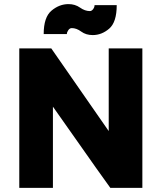

<svg xmlns="http://www.w3.org/2000/svg" viewBox="-20 -916 789 936"><path d="M306 -750H193Q193 -832 231 -864Q269 -896 314 -896Q346 -896 370 -879Q394 -862 418 -862Q427 -862 434 -871.5Q441 -881 441 -891H549Q549 -808 512.5 -776.5Q476 -745 432 -745Q399 -745 376 -762Q353 -779 330 -779Q320 -779 313 -769Q306 -759 306 -750ZM674 -680V0H518Q448 -97 377.5 -198Q307 -299 238 -396V0H74V-680H230L510 -277V-680Z"/></svg>

Font: Palanquin Dark SemiBold
Style: Regular
Weight: 600
Designer: Pria Ravichandran
Version: Version 1.001